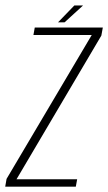

<svg xmlns="http://www.w3.org/2000/svg" viewBox="-46 -698 405 718"><path d="M-26.5 0 -21.5 -29 297 -567H79L84 -595H338.5L333 -565L16 -28L15.5 -27.5H242.5L237.5 0ZM171 -614.5 232 -677.5H264.5L195.5 -614.5Z"/></svg>

Font: Anybody ExtraLight
Style: Italic
Weight: 200
Italic angle: -10°
Designer: Tyler Finck
Foundry: Etcetera Type Company
Version: Version 1.010; ttfautohint (v1.8.3) -l 8 -r 50 -G 200 -x 14 